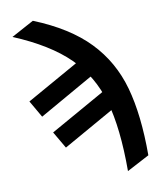

<svg xmlns="http://www.w3.org/2000/svg" viewBox="-101 -829 932 1116"><g transform="rotate(-10 365.5 -271.5)"><path d="M695.3 137.1 562.8 207Q563.3 -45.7 517.4 -206.5Q471.5 -367.2 358.3 -478.9Q245.2 -590.6 37.1 -677.5L169.8 -749.5Q374.4 -667.1 489.1 -548Q603.8 -429 649.8 -264.8Q695.8 -100.7 695.3 137.1ZM126.5 -191.1 68.9 -291 445.6 -503.1 503.4 -405.3ZM231.4 9.8 173.4 -89.7 550.5 -302.2 608.3 -203.3Z"/></g></svg>

Font: Pretendard Std Variable
Style: Regular
Weight: 400
Designer: Base glyphs from Inter by Rasmus Andersson; Hangeul glyphs from Noto Sans CJK(Source Han Sans) by Jang Soo-young and Kan
Foundry: Kil Hyung-jin
Version: Version 1.309;Glyphs 3.2 (3225)